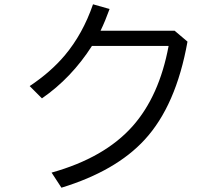

<svg xmlns="http://www.w3.org/2000/svg" viewBox="-20 -831 1040 894"><path d="M793 -688 853 -637.2Q799.8 -338.9 653.3 -180.2Q519.5 -34.7 266.1 43L220.2 -27.3Q466.8 -96.2 597.7 -243.7Q721.7 -383.8 765.1 -617.2H408.2Q312.5 -467.8 175.3 -373L118.2 -430.2Q215.8 -495.1 281.7 -573.2Q365.7 -673.3 413.1 -811L490.2 -789.1Q470.2 -733.4 448.2 -688Z"/></svg>

Font: BIZ UDGothic
Style: Regular
Weight: 400
Monospace: yes
Designer: TypeBank Co., Ltd.
Foundry: Morisawa Inc.
Version: Version 1.05